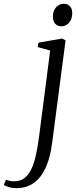

<svg xmlns="http://www.w3.org/2000/svg" viewBox="-144 -748 416 1022"><path d="M133.5 13Q123.5 92 98.8 145.5Q74 199 35.2 226.2Q-3.5 253.5 -56 253.5Q-77 253.5 -95.5 248.5Q-114 243.5 -123.5 236L-112 209Q-105 212 -93 214.5Q-81 217 -69.5 217Q-37.5 217 -15.5 201Q6.5 185 21.5 154.8Q36.5 124.5 46.2 81.8Q56 39 63 -13.5L123 -479L56.5 -497.5L61 -521L187.5 -543L205 -533ZM183.5 -608Q162 -608 149.8 -621.8Q137.5 -635.5 137.5 -659.5Q137.5 -691 154.8 -709.5Q172 -728 196 -728Q216.5 -728 228.5 -714.5Q240.5 -701 240.5 -678.5Q240.5 -646 223.5 -627Q206.5 -608 183.5 -608Z"/></svg>

Font: Merriweather 72pt Light
Style: Italic
Weight: 300
Italic angle: -7.8°
Version: Version 2.101